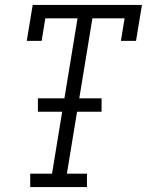

<svg xmlns="http://www.w3.org/2000/svg" viewBox="-20 -755 593 775"><path d="M102 0V-54H190L231 -304H133V-358H240L293 -681H163L148 -590H88L112 -735H553L529 -590H468L483 -681H353L300 -358H390V-304H291L250 -54H331V0Z"/></svg>

Font: Iosevka QP Light
Style: Italic
Weight: 300
Italic angle: -9°
Designer: Belleve Invis
Foundry: Belleve Invis
Version: Version 20.0.0; ttfautohint (v1.8.4)